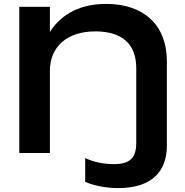

<svg xmlns="http://www.w3.org/2000/svg" viewBox="-20 -785 948 985"><path d="M79 0H236V-422C236 -545 324 -624 469 -624C606 -624 679 -559 679 -436V-52C679 27 645 57 563 57C509 57 458 45 417 26V148C453 164 516 180 586 180C760 180 836 93 836 -37V-472C836 -654 720 -765 525 -765C400 -765 298 -719 236 -621V-750H79Z"/></svg>

Font: Bounded Med
Style: Regular
Weight: 500
Designer: Vlad Churkin
Version: Version 3.0